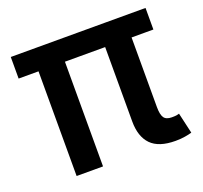

<svg xmlns="http://www.w3.org/2000/svg" viewBox="-101 -661 824 780"><g transform="rotate(-20 311.0 -271.5)"><path d="M532.2 3.4Q460 3.4 426.5 -31Q393.1 -65.4 393.1 -131.3V-516.1H507.3V-151.4Q507.3 -119.1 516.6 -105.5Q525.9 -91.8 550.3 -91.8Q563.5 -91.8 570.3 -92.8Q577.1 -93.8 582.5 -95.7L603 -6.3Q592.3 -2.9 573.7 0.2Q555.2 3.4 532.2 3.4ZM105 0V-516.1H219.2V0ZM19 -452.6V-545.9H601.6V-452.6Z"/></g></svg>

Font: Inter Cardless
Style: Medium
Weight: 500
Designer: Rasmus Andersson
Foundry: rsms
Version: Version 4.001;git-9221beed3